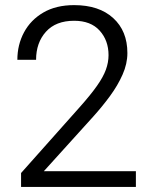

<svg xmlns="http://www.w3.org/2000/svg" viewBox="-20 -741 599 761"><path d="M518.6 -62.5V0H63.5V-55.2L296.4 -316.9Q339.8 -365.7 364.5 -400.9Q389.2 -436 399.7 -464.8Q410.2 -493.7 410.2 -522.5Q410.2 -580.6 375 -619.6Q339.8 -658.7 273.9 -658.7Q201.2 -658.7 162.1 -615.2Q123 -571.8 123 -503.9H48.8Q48.8 -563.5 75.2 -612.8Q101.6 -662.1 151.9 -691.4Q202.1 -720.7 273.9 -720.7Q372.6 -720.7 428.7 -669.4Q484.9 -618.2 484.9 -530.8Q484.9 -488.3 465.8 -445.3Q446.8 -402.3 415.8 -360.1Q384.8 -317.9 348.1 -277.3L153.8 -62.5Z"/></svg>

Font: Vazirmatn RD Light
Style: Regular
Weight: 300
Designer: Saber Rastikerdar
Foundry: Saber Rastikerdar
Version: Version 32.102